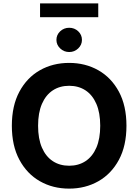

<svg xmlns="http://www.w3.org/2000/svg" viewBox="-20 -1111 822 1141"><path d="M731.5 -363.6Q731.5 -244.7 686.6 -161.2Q641.7 -77.8 564.5 -33.9Q487.2 9.9 391 9.9Q294 9.9 217 -34.1Q139.9 -78.1 95.2 -161.6Q50.4 -245 50.4 -363.6Q50.4 -482.6 95.2 -566.1Q139.9 -649.5 217 -693.4Q294 -737.2 391 -737.2Q487.2 -737.2 564.5 -693.4Q641.7 -649.5 686.6 -566.1Q731.5 -482.6 731.5 -363.6ZM575.6 -363.6Q575.6 -440.7 552.7 -493.6Q529.8 -546.5 488.3 -573.9Q446.7 -601.2 391 -601.2Q335.2 -601.2 293.7 -573.9Q252.1 -546.5 229.2 -493.6Q206.3 -440.7 206.3 -363.6Q206.3 -286.6 229.2 -233.7Q252.1 -180.8 293.7 -153.4Q335.2 -126.1 391 -126.1Q446.7 -126.1 488.3 -153.4Q529.8 -180.8 552.7 -233.7Q575.6 -286.6 575.6 -363.6ZM391.3 -801.8Q360.1 -801.8 337.7 -823.2Q315.3 -844.5 315.3 -873.9Q315.3 -904.1 337.7 -925.1Q360.1 -946 391.3 -946Q422.6 -946 444.8 -925.1Q467 -904.1 467 -873.9Q467 -844.5 444.8 -823.2Q422.6 -801.8 391.3 -801.8ZM563.9 -1090.9V-1008.9H218V-1090.9Z"/></svg>

Font: InterMG
Style: Bold
Weight: 700
Designer: Rasmus Andersson
Foundry: rsms
Version: Version 3.019;December 26, 2023;FontCreator 15.0.0.2955 64-b